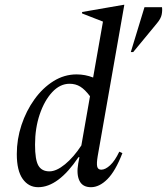

<svg xmlns="http://www.w3.org/2000/svg" viewBox="-20 -770 696 800"><path d="M139 10Q99 10 74.5 -24.5Q50 -59 50 -128Q50 -190 69.5 -249Q89 -308 123.5 -356Q158 -404 203 -432Q248 -460 299 -460Q335 -460 368 -447L409 -680L322 -714V-720L495 -750H498L387 -119Q382 -89 385 -76Q388 -63 402 -63Q419 -63 439 -81.5Q459 -100 477 -138L490 -132Q461 -57 427.5 -23.5Q394 10 359 10Q324 10 311 -17Q298 -44 306 -89L311 -115H307Q223 10 139 10ZM126 -167Q126 -104 140 -80Q154 -56 186 -56Q215 -56 251 -85.5Q287 -115 319 -164L355 -369Q334 -397 314.5 -409Q295 -421 270 -421Q230 -421 197.5 -386Q165 -351 145.5 -293.5Q126 -236 126 -167ZM525 -553 582 -740H655Q657 -725 653.5 -708.5Q650 -692 634 -673L535 -553Z"/></svg>

Font: Spectral
Style: Italic
Weight: 400
Italic angle: -10°
Designer: Jean-Baptiste Levee
Foundry: Production Type
Version: Version 2.001